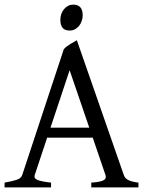

<svg xmlns="http://www.w3.org/2000/svg" viewBox="-20 -819 635 839"><path d="M370.1 -261.2 284.2 -512.2 200.7 -261.2ZM186 -217.3 131.8 -54.2Q127 -39.1 145 -32.2Q163.1 -25.4 203.1 -21V0H0V-21Q33.2 -26.9 52.7 -33.2Q72.3 -39.6 77.1 -54.2L258.8 -604Q270 -616.2 286.6 -626.2Q303.2 -636.2 315.9 -643.1L521 -54.2Q523.4 -47.4 527.8 -42Q532.2 -36.6 539.6 -32.7Q546.9 -28.8 558.1 -25.9Q569.3 -22.9 585 -21V0H378.9V-21Q417 -23.4 431.6 -30.8Q446.3 -38.1 440.9 -54.2L385.3 -217.3ZM341.3 -752.4Q341.3 -738.8 336.9 -726.6Q332.5 -714.4 325 -705.3Q317.4 -696.3 307.1 -690.9Q296.9 -685.5 284.7 -685.5Q262.7 -685.5 253.2 -697.8Q243.7 -710 243.7 -732.4Q243.7 -746.1 248 -758.3Q252.4 -770.5 260.3 -779.5Q268.1 -788.6 278.1 -793.7Q288.1 -798.8 299.8 -798.8Q341.3 -798.8 341.3 -752.4Z"/></svg>

Font: Gentium Plus Eur
Style: Regular
Weight: 400
Designer: J. Victor Gaultney, Annie Olsen, Iska Routamaa, Becca Hirsbrunner
Foundry: SIL International
Version: Version 5.000